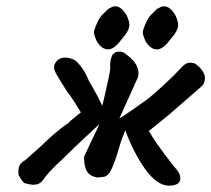

<svg xmlns="http://www.w3.org/2000/svg" viewBox="-20 -574 671 610"><path d="M515 -208 473 -174 453 -158 462 -143Q475 -121 504 -82.5Q533 -44 544 -32Q553 -19 553 -7Q553 15 518 16Q479 16 441.5 -36.5Q404 -89 378 -160Q362 -119 364 -123L357 -100Q345 -59 334 -36Q323 -13 308 -12L289 -10Q264 -15 255.5 -31Q247 -47 247 -76L277 -140Q283 -150 296 -180L265 -151Q213 -103 175 -65Q132 -26 116 -1Q105 13 87 13Q78 13 58 8Q50 1 46.5 -5.5Q43 -12 39 -18Q37 -38 42 -48Q47 -58 60 -65Q116 -114 139 -137Q151 -148 171 -164Q191 -180 195 -181Q201 -188 217 -201Q233 -214 237 -217Q232 -225 218 -247.5Q204 -270 194 -282Q167 -324 158.5 -339.5Q150 -355 152 -365Q160 -391 188 -391Q200 -391 218 -383Q246 -359 262 -318Q270 -304 278 -290Q286 -276 290 -268Q294 -259 305 -238L316 -285Q318 -294 325 -326Q332 -358 330 -365V-370Q330 -380 334 -392Q336 -400 342.5 -405Q349 -410 359 -410Q370 -410 377 -404Q420 -375 420 -341Q420 -336 418 -328L359 -197Q395 -220 447 -258Q467 -273 502 -305.5Q537 -338 553 -356Q562 -366 569 -370.5Q576 -375 585 -375Q588 -375 598 -373Q626 -354 631 -331V-327Q631 -310 622 -301ZM279 -476Q282 -487 290 -504.5Q298 -522 311 -533Q314 -535 319 -541Q324 -547 329 -548Q338 -554 346 -554Q366 -554 383 -524Q391 -506 391 -496Q391 -485 384.5 -473.5Q378 -462 363 -445Q342 -417 323 -417Q310 -417 298 -429Q289 -437 283 -453.5Q277 -470 279 -476ZM434 -476Q437 -487 445 -504.5Q453 -522 466 -533Q469 -535 474 -541Q479 -547 484 -548Q493 -554 501 -554Q521 -554 538 -524Q546 -506 546 -496Q546 -485 539.5 -473.5Q533 -462 518 -445Q497 -417 478 -417Q465 -417 453 -429Q444 -437 438 -453.5Q432 -470 434 -476Z"/></svg>

Font: Caveat
Style: Bold
Weight: 700
Designer: Pablo Impallari
Foundry: Pablo Impallari
Version: Version 1.500; ttfautohint (v1.6)